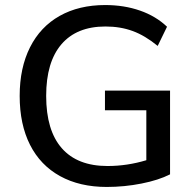

<svg xmlns="http://www.w3.org/2000/svg" viewBox="-20 -733 768 761"><path d="M654 -374V-42Q609 -19 541 -5.5Q473 8 403 8Q296 8 218 -35Q140 -78 99 -159Q58 -240 58 -353Q58 -464 99 -545.5Q140 -627 216.5 -670Q293 -713 397 -713Q472 -713 535 -691Q598 -669 642 -627L605 -551Q555 -592 506 -610Q457 -628 398 -628Q284 -628 223.5 -557.5Q163 -487 163 -353Q163 -216 225 -145.5Q287 -75 406 -75Q484 -75 560 -98V-296H396V-374Z"/></svg>

Font: wassup Sans
Style: Medium
Weight: 600
Version: Version 2.001